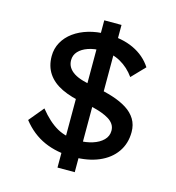

<svg xmlns="http://www.w3.org/2000/svg" viewBox="-125 -888 997 1086"><g transform="rotate(15 374.0 -345.5)"><path d="M380 10Q285 10 210.5 -23Q136 -56 81 -126L153 -213Q206 -147 259.5 -117Q313 -87 387 -87Q430 -87 468 -99Q506 -111 529 -134Q552 -157 552 -189Q552 -210 541.5 -226Q531 -242 512.5 -253.5Q494 -265 469.5 -274Q445 -283 418 -289.5Q391 -296 362 -300Q283 -313 228 -339.5Q173 -366 144.5 -408.5Q116 -451 116 -510Q116 -554 136.5 -591Q157 -628 193.5 -654.5Q230 -681 279 -695.5Q328 -710 385 -710Q476 -710 543.5 -678.5Q611 -647 650 -587L576 -510Q542 -558 493 -585.5Q444 -613 382 -613Q337 -613 302.5 -601Q268 -589 248 -567.5Q228 -546 228 -516Q228 -493 239 -475Q250 -457 271 -443.5Q292 -430 325 -420.5Q358 -411 400 -404Q457 -394 505.5 -378.5Q554 -363 589.5 -340.5Q625 -318 644.5 -286Q664 -254 664 -211Q664 -144 629 -94Q594 -44 530.5 -17Q467 10 380 10ZM311 91V-363L412 -330V91ZM452 -330 351 -363V-782H452Z"/></g></svg>

Font: Lexend Exa
Style: Regular
Weight: 400
Designer: Bonnie Shaver-Troup, Thomas Jockin
Foundry: Lexend
Version: Version 1.007